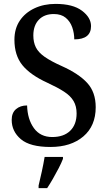

<svg xmlns="http://www.w3.org/2000/svg" viewBox="-20 -744 555 985"><path d="M239 10Q134 10 87 -30Q40 -70 40 -129Q40 -165 62 -184Q84 -203 119 -203Q121 -132 154 -86.5Q187 -41 248 -41Q307 -41 340 -73Q373 -105 373 -162Q373 -199 357.5 -225.5Q342 -252 309 -273.5Q276 -295 224 -319Q136 -359 95 -409.5Q54 -460 54 -540Q54 -597 81.5 -638Q109 -679 157 -701.5Q205 -724 265 -724Q354 -724 400.5 -689Q447 -654 447 -610Q447 -542 361 -542Q361 -574 350.5 -604Q340 -634 317 -653Q294 -672 256 -672Q207 -672 179 -642.5Q151 -613 151 -562Q151 -527 164 -501Q177 -475 209 -452.5Q241 -430 297 -405Q384 -366 427.5 -318.5Q471 -271 471 -194Q471 -98 407.5 -44Q344 10 239 10ZM178 208Q186 175 194.5 136Q203 97 209 61H303V71Q295 92 281 119Q267 146 251.5 173Q236 200 222 221H178Z"/></svg>

Font: Noto Serif Tamil SemiCondensed Medium
Style: Italic
Weight: 500
Width: 4
Italic angle: -12°
Designer: Indian Type Foundry, Tom Grace, and the Monotype Design Team
Foundry: Monotype Imaging Inc.
Version: Version 2.003; ttfautohint (v1.8.4.7-5d5b)